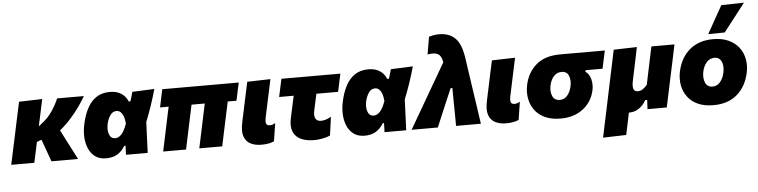

<svg xmlns="http://www.w3.org/2000/svg" viewBox="-59 -1067 6102 1546"><g transform="rotate(-5 2992.0 -294.0)"><path d="M-5.5 0Q5.5 -52 16.2 -102Q27 -152 40.5 -215L51 -264.5Q67 -340 78.2 -392.8Q89.5 -445.5 101.5 -500.5L289 -506Q276 -444 264.2 -389Q252.5 -334 242.5 -289L279.5 -319Q323.5 -353.5 356.8 -404Q390 -454.5 409 -500.5H625.5Q605.5 -465.5 574.5 -421Q543.5 -376.5 502.2 -330Q461 -283.5 410.5 -242L447 -169.5Q467 -131 489.8 -86.8Q512.5 -42.5 534.5 0H319.5Q309.5 -28.5 299.5 -55.8Q289.5 -83 279.5 -111.5L254.5 -180L216.5 -165.5Q207.5 -123.5 199 -83.5Q190.5 -43.5 181 0Z M760.5 14.5Q708.5 14.5 674.2 -10Q640 -34.5 621.5 -76Q603 -117.5 600 -168.2Q597 -219 608.5 -272Q623.5 -344.5 652 -399.5Q680.5 -454.5 725.8 -485Q771 -515.5 837 -515.5Q890.5 -515.5 927 -492.2Q963.5 -469 981.5 -425.5H995Q1001.5 -445 1006.8 -463.5Q1012 -482 1017 -500.5L1195.5 -508Q1177.5 -443 1154 -374Q1130.5 -305 1107.5 -248Q1105 -186 1102.5 -124Q1100 -62 1097.5 0H922Q923 -18.5 923.5 -36.8Q924 -55 924.5 -73H914.5Q888.5 -30 851.8 -7.8Q815 14.5 760.5 14.5ZM849 -140.5Q874 -140.5 897.8 -165.2Q921.5 -190 943 -249.5Q938.5 -306.5 920.2 -332.2Q902 -358 877.5 -358Q843.5 -358 823.8 -327Q804 -296 796.5 -260Q786.5 -213 799.2 -176.8Q812 -140.5 849 -140.5Z M1222.5 0Q1233.5 -50.5 1244 -101.2Q1254.5 -152 1268 -215L1278 -263Q1283.5 -289.5 1288.5 -312.8Q1293.5 -336 1298 -356H1228.5L1259 -500.5H1877L1846 -356H1775.5L1742.5 -201.5Q1732 -153 1721.5 -102.8Q1711 -52.5 1700 0H1514.5Q1521.5 -33.5 1531.2 -78.8Q1541 -124 1551 -172.5Q1560 -215.5 1569.5 -260.2Q1579 -305 1590 -356H1483Q1478.5 -334.5 1473.8 -312.8Q1469 -291 1464.5 -269.5L1450.5 -203.5Q1439 -150 1428.8 -100.8Q1418.5 -51.5 1407.5 0Z M2016 14.5Q1966 14.5 1929.2 -3.8Q1892.5 -22 1877.2 -64Q1862 -106 1877 -176.5Q1883.5 -208 1888 -229.5Q1892.5 -251 1898 -275.5Q1913 -347 1923.8 -397.8Q1934.5 -448.5 1946 -500.5L2133.5 -505.5Q2115.5 -422 2100.5 -351Q2085.5 -280 2075 -231L2068 -198.5Q2062 -170 2067.2 -152.8Q2072.5 -135.5 2097 -135.5Q2107.5 -135.5 2117.2 -138.5Q2127 -141.5 2141 -149.5L2118.5 -4Q2100 4.5 2074.8 9.5Q2049.5 14.5 2016 14.5Z M2442 14.5Q2380.5 14.5 2336.5 -5.5Q2292.5 -25.5 2274.2 -68Q2256 -110.5 2270 -177.5Q2278.5 -216.5 2287 -256.2Q2295.5 -296 2308.5 -356H2191L2222 -500.5H2698.5L2667.5 -356H2492Q2484.5 -322.5 2477.5 -289.2Q2470.5 -256 2463 -222.5Q2454 -181.5 2466.2 -158.5Q2478.5 -135.5 2510 -135.5Q2525 -135.5 2545 -140.5Q2565 -145.5 2592.5 -161L2572 -12Q2546 1.5 2508 8Q2470 14.5 2442 14.5Z M2850 14.5Q2798 14.5 2763.8 -10Q2729.5 -34.5 2711 -76Q2692.5 -117.5 2689.5 -168.2Q2686.5 -219 2698 -272Q2713 -344.5 2741.5 -399.5Q2770 -454.5 2815.2 -485Q2860.5 -515.5 2926.5 -515.5Q2980 -515.5 3016.5 -492.2Q3053 -469 3071 -425.5H3084.5Q3091 -445 3096.2 -463.5Q3101.5 -482 3106.5 -500.5L3285 -508Q3267 -443 3243.5 -374Q3220 -305 3197 -248Q3194.5 -186 3192 -124Q3189.5 -62 3187 0H3011.5Q3012.5 -18.5 3013 -36.8Q3013.5 -55 3014 -73H3004Q2978 -30 2941.2 -7.8Q2904.5 14.5 2850 14.5ZM2938.5 -140.5Q2963.5 -140.5 2987.2 -165.2Q3011 -190 3032.5 -249.5Q3028 -306.5 3009.8 -332.2Q2991.5 -358 2967 -358Q2933 -358 2913.2 -327Q2893.5 -296 2886 -260Q2876 -213 2888.8 -176.8Q2901.5 -140.5 2938.5 -140.5Z M3230.5 0Q3270 -67.5 3312 -140Q3354 -212.5 3393.5 -280.5Q3426.5 -337 3462.5 -399Q3498.5 -461 3532 -519Q3524.5 -563.5 3505.8 -580.2Q3487 -597 3451.5 -597Q3432.5 -597 3411.5 -592.5L3435.5 -734.5Q3454 -740 3473.5 -743.5Q3493 -747 3518.5 -747Q3598.5 -747 3646.8 -700.2Q3695 -653.5 3711.5 -539.5L3750 -276.5Q3759.5 -211 3766.5 -164.2Q3773.5 -117.5 3779 -79Q3784.5 -40.5 3790.5 0H3590Q3589.5 -46 3589.2 -95.2Q3589 -144.5 3588 -183.5L3587 -306.5H3572.5L3522 -188Q3501.5 -140 3481.5 -92.8Q3461.5 -45.5 3442.5 0Z M3993.5 14.5Q3943.5 14.5 3906.8 -3.8Q3870 -22 3854.8 -64Q3839.5 -106 3854.5 -176.5Q3861 -208 3865.5 -229.5Q3870 -251 3875.5 -275.5Q3890.5 -347 3901.2 -397.8Q3912 -448.5 3923.5 -500.5L4111 -505.5Q4093 -422 4078 -351Q4063 -280 4052.5 -231L4045.5 -198.5Q4039.5 -170 4044.8 -152.8Q4050 -135.5 4074.5 -135.5Q4085 -135.5 4094.8 -138.5Q4104.5 -141.5 4118.5 -149.5L4096 -4Q4077.5 4.5 4052.2 9.5Q4027 14.5 3993.5 14.5Z M4435 14.5Q4360.5 14.5 4308.2 -9.8Q4256 -34 4225.8 -75.8Q4195.5 -117.5 4186.2 -169.8Q4177 -222 4188.5 -278Q4209.5 -378.5 4280.8 -439.5Q4352 -500.5 4474 -500.5H4836L4805 -356H4668L4665 -344Q4697.5 -322 4708 -278.2Q4718.5 -234.5 4709.5 -192Q4689 -97.5 4616.2 -41.5Q4543.5 14.5 4435 14.5ZM4440.5 -135.5Q4478.5 -135.5 4502.8 -165.2Q4527 -195 4536 -238Q4546 -285.5 4531.5 -322.2Q4517 -359 4474 -359Q4436 -359 4410.8 -331.2Q4385.5 -303.5 4376 -258.5Q4365.5 -209 4381.8 -172.2Q4398 -135.5 4440.5 -135.5Z M4761 197.5Q4772 145 4783 92.2Q4794 39.5 4807.5 -22.5L4859.5 -271Q4875 -343.5 4886 -395.8Q4897 -448 4908 -500.5L5095.5 -506Q5085 -454 5074.2 -402.5Q5063.5 -351 5052 -296.5L5038.5 -231Q5031 -196 5037.8 -173.2Q5044.5 -150.5 5073.5 -150.5Q5095 -150.5 5113 -163Q5131 -175.5 5148.5 -195.5L5169.5 -296Q5181 -351 5191.2 -399.2Q5201.5 -447.5 5212.5 -500.5H5399Q5388 -446.5 5377 -395.5Q5366 -344.5 5351 -273L5334.5 -196.5Q5325.5 -153.5 5315 -103.5Q5304.5 -53.5 5293 0H5137.5Q5138.5 -18.5 5139.2 -37.2Q5140 -56 5141 -74.5H5126Q5102 -32.5 5067 -9Q5032 14.5 4991.5 14.5Q4988.5 14.5 4985.5 14.5Q4976 60 4967.2 103Q4958.5 146 4948.5 192Z M5670 14.5Q5595.5 14.5 5543.2 -9.8Q5491 -34 5460.8 -75.8Q5430.5 -117.5 5421.2 -169.8Q5412 -222 5423.5 -278Q5447.5 -390 5522 -452.8Q5596.5 -515.5 5713 -515.5Q5785 -515.5 5837 -491.2Q5889 -467 5920.2 -425.8Q5951.5 -384.5 5961.2 -332.2Q5971 -280 5959 -223.5Q5935.5 -113 5861.8 -49.2Q5788 14.5 5670 14.5ZM5675.5 -135.5Q5713.5 -135.5 5738.2 -166.2Q5763 -197 5771.5 -240Q5778.5 -272.5 5774.5 -301Q5770.5 -329.5 5754.8 -347.2Q5739 -365 5710.5 -365Q5672 -365 5646.2 -335.8Q5620.5 -306.5 5611 -260.5Q5601 -211 5617 -173.2Q5633 -135.5 5675.5 -135.5ZM5677 -559Q5708.5 -615.5 5739.8 -671.2Q5771 -727 5802.5 -782.5L5985.5 -786.5Q5940.5 -728 5896.5 -671.5Q5852.5 -615 5810.5 -561Z"/></g></svg>

Font: Commissioner ExtraBold
Style: Italic
Weight: 800
Italic angle: -12°
Designer: Kostas Bartsokas
Foundry: Kostas Bartsokas
Version: Version 1.000; ttfautohint (v1.8.3)